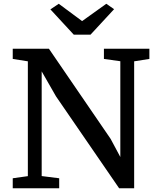

<svg xmlns="http://www.w3.org/2000/svg" viewBox="-20 -1003 841 1023"><path d="M47.9 0ZM293 -982.9 417.5 -890.6 546.4 -982.9 587.9 -954.1 462.4 -818.4H373L248.5 -953.1ZM128.4 -64.5V-676.3L47.9 -689V-743.2H240.7L569.3 -263.2L621.1 -166.5V-676.8L533.7 -689V-743.2H775.9V-689L694.8 -676.3V0H614.7L278.3 -489.7L202.1 -622.6V-64.9L295.4 -53.2V0H47.9V-53.2Z"/></svg>

Font: Merriweather
Style: Regular
Weight: 400
Designer: Eben Sorkin
Foundry: Eben Sorkin
Version: Version 1.584; ttfautohint (v1.6)